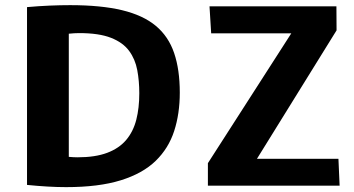

<svg xmlns="http://www.w3.org/2000/svg" viewBox="-20 -736 1403 761"><path d="M242.1 5.7Q206.7 5.7 168.1 3.4Q129.4 1.2 87.1 -3.1V-707.8Q134.1 -712 176.9 -713.8Q219.6 -715.6 257.9 -715.6Q380.2 -715.6 463.7 -695.6Q547.3 -675.5 597.6 -633.5Q647.9 -591.5 670.2 -525.7Q692.6 -460 692.6 -368.8Q692.6 -285.5 670.4 -216.9Q648.2 -148.2 596.9 -98.3Q545.6 -48.4 458.6 -21.4Q371.7 5.7 242.1 5.7ZM286.9 -112.5Q357.6 -112.5 404.9 -130.3Q452.1 -148.1 480.2 -181.4Q508.2 -214.6 520.2 -261.4Q532.1 -308.2 532.1 -366.3Q532.1 -415.3 524 -458.4Q515.9 -501.5 491.7 -534.4Q467.4 -567.4 420 -586.1Q372.6 -604.8 293.8 -604.8Q284.5 -604.8 274.4 -604.2Q264.3 -603.6 252.7 -602.4V-114.3Q261.9 -113.5 270.5 -113Q279.1 -112.5 286.9 -112.5ZM804 0V-89.3L1134.5 -603.8H817L810.4 -710.9H1313.4L1314 -615.7L998.5 -106.7H1321.4L1326.1 0Z"/></svg>

Font: Comme
Style: Regular
Weight: 400
Designer: Vernon Adams
Foundry: Vernon Adams
Version: Version 1.000;gftools[0.9.27]